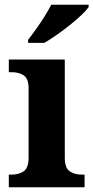

<svg xmlns="http://www.w3.org/2000/svg" viewBox="-20 -786 392 806"><path d="M17 0V-53H29Q59 -53 79.5 -67Q100 -81 100 -124V-416Q100 -456 79.5 -469.5Q59 -483 29 -483H17V-536H252V-124Q252 -81 272.5 -67Q293 -53 323 -53H335V0ZM98 -619Q113 -638 131.5 -664Q150 -690 167 -717Q184 -744 195 -766H352V-756Q343 -743 322 -723Q301 -703 273.5 -681Q246 -659 218 -639.5Q190 -620 166 -606H98Z"/></svg>

Font: Noto Serif Ethiopic
Style: Bold
Weight: 700
Designer: Monotype Design Team
Foundry: Monotype Imaging Inc.
Version: Version 2.102; ttfautohint (v1.8.4.7-5d5b)